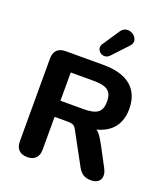

<svg xmlns="http://www.w3.org/2000/svg" viewBox="-163 -1032 1012 1155"><g transform="rotate(20 343.0 -454.5)"><path d="M146 8C194 8 219 -19 219 -66V-276H297C348 -276 350 -265 371 -225L469 -45C489 -8 513 8 554 8C616 8 631 -40 605 -88L539 -212C511 -263 497 -282 481 -290C575 -314 625 -376 625 -474C625 -599 546 -670 390 -670H147C99 -670 73 -644 73 -596V-66C73 -19 99 8 146 8ZM364 -379H219V-560H364C449 -560 484 -539 484 -470C484 -400 449 -379 364 -379ZM408 -737 500 -835C548 -886 454 -954 412 -894L339 -785C311 -744 370 -697 408 -737Z"/></g></svg>

Font: SN Pro
Style: Bold
Weight: 700
Designer: Tobias Whetton
Foundry: Supernotes
Version: Version 1.003;Glyphs 3.3 (3324)